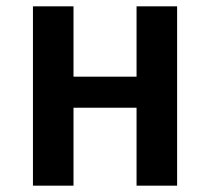

<svg xmlns="http://www.w3.org/2000/svg" viewBox="-20 -586 662 606"><path d="M411 0V-246H212V0H84V-566H212V-344H411V-566H539V0Z"/></svg>

Font: Qnwhxotralxmqkhsjrfbfhwcoqn
Style: Regular
Weight: 500
Designer: Carrois Corporate & Edenspiekermann
Foundry: Carrois Corporate GbR & Edenspiekermann AG
Version: Version 2.001